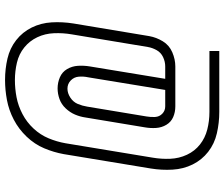

<svg xmlns="http://www.w3.org/2000/svg" viewBox="-84 -720 888 760"><g transform="rotate(-90 360.0 -340.0)"><path d="M297 84H538V45H297Q261 45 227.5 36.5Q194 28 168 7.5Q142 -13 127.5 -44Q113 -75 111.5 -110Q110 -145 116 -180L173 -525Q179 -559 192.5 -591.5Q206 -624 231 -651Q256 -678 288.5 -695Q321 -712 355 -718.5Q389 -725 423 -725Q458 -725 492 -717Q526 -709 552 -688Q578 -667 592.5 -636.5Q607 -606 608.5 -570.5Q610 -535 604 -500L554 -199Q551 -181 541.5 -164Q532 -147 514 -138.5Q496 -130 477 -130H428L477 -428Q481 -452 479.5 -475.5Q478 -499 466.5 -518.5Q455 -538 434 -547Q413 -556 390 -556Q369 -556 348 -548.5Q327 -541 311 -524Q295 -507 286.5 -487Q278 -467 275 -446L236 -211Q232 -188 233.5 -166Q235 -144 246 -125.5Q257 -107 276.5 -98.5Q296 -90 319 -90H477Q505 -90 533 -102Q561 -114 576.5 -139.5Q592 -165 597 -193L647 -493Q654 -537 651.5 -579.5Q649 -622 631 -658.5Q613 -695 581 -720Q549 -745 508 -754.5Q467 -764 424 -764H423Q384 -764 344 -756.5Q304 -749 266.5 -729.5Q229 -710 199 -678.5Q169 -647 153 -609Q137 -571 130 -532L73 -187Q66 -144 68.5 -101Q71 -58 89 -21.5Q107 15 139 40Q171 65 212.5 74.5Q254 84 297 84ZM319 -130Q302 -130 290 -141.5Q278 -153 277 -170Q276 -187 279 -204L318 -439Q321 -458 328.5 -476Q336 -494 353.5 -505.5Q371 -517 389 -517Q408 -517 421.5 -504Q435 -491 436.5 -472Q438 -453 434 -435L384 -130Z"/></g></svg>

Font: Iosevka Sparkle Extralight
Style: Italic
Weight: 200
Italic angle: -9°
Designer: Belleve Invis
Foundry: Belleve Invis
Version: Version 4.5.0; ttfautohint (v1.8.3)